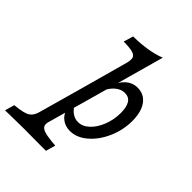

<svg xmlns="http://www.w3.org/2000/svg" viewBox="-350 -762 1068 1068"><g transform="rotate(45 184.0 -227.5)"><path d="M78.4 -550.8 95.4 -608.1Q155.2 -608.9 204.6 -616.9Q254.1 -625 295.6 -641.1L174.7 -206.7H98.6L172.8 -475.8Q180.9 -505.6 176.9 -521.3Q172.8 -537 150.2 -543.9Q127.6 -550.8 78.4 -550.8ZM-79.9 185.5 -117.8 186.3 -101.8 129.8 -65.7 125.1Q-37.4 121.2 -19.8 113.8Q-2.2 106.3 8.1 92.9Q18.4 79.4 24.7 57.1L98.6 -206.7H174.7L99.3 61.9Q93.5 81.9 99.9 94.4Q106.2 106.9 127.2 113.9Q148.1 120.9 187.6 124.9L218.5 127.5L202.4 184.8Q177.9 184.8 152.6 184.7Q115.4 183.9 31 183.9H27.3H28.6Q-18.5 183.9 -79.9 185.5ZM425.1 -273.3Q425.1 -200.5 395.8 -134.5Q366.4 -68.4 318.7 -27.9Q271 12.7 218.7 12.7Q183.5 12.7 157.5 -5.7Q131.5 -24.2 122.4 -55L139.4 -101.8Q152.2 -79.3 172.4 -66.8Q192.6 -54.2 215.1 -54.2Q249.9 -54.2 280.5 -82.7Q311 -111.2 329.6 -158.6Q348.2 -206 348.2 -259.1Q348.2 -306.1 332.6 -330Q317.1 -353.9 285.2 -353.9Q256.8 -353.9 231.5 -333.4Q206.2 -312.8 188.2 -274.5L197 -317.8Q213.8 -369.1 244.6 -396.9Q275.4 -424.7 315.2 -424.7Q349.6 -424.7 374.2 -406.4Q398.8 -388.2 412 -354.2Q425.1 -320.2 425.1 -273.3Z"/></g></svg>

Font: Playfair Micro SmCond SmLight
Style: Italic
Weight: 360
Width: 4
Italic angle: -15.6°
Designer: Claus Eggers Sørensen
Foundry: Claus Eggers Sørensen
Version: Version 2.203;Glyphs 3.3 (3326)